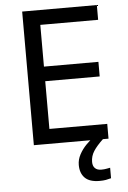

<svg xmlns="http://www.w3.org/2000/svg" viewBox="-61 -758 679 1022"><g transform="rotate(-5 278.0 -247.0)"><path d="M496 0H97V-714H496V-635H187V-412H478V-334H187V-79H496ZM398 116Q398 138 410 149.5Q422 161 443 161Q460 161 471.5 158.5Q483 156 491 155V211Q477 215 463 217.5Q449 220 429 220Q376 220 351 195Q326 170 326 126Q326 97 340.5 70Q355 43 376.5 21Q398 -1 418 -15L466 0Q432 32 415 58.5Q398 85 398 116Z"/></g></svg>

Font: Noto Sans New Tai Lue
Style: Regular
Weight: 400
Designer: Monotype Design Team
Foundry: Monotype Imaging Inc.
Version: Version 2.003